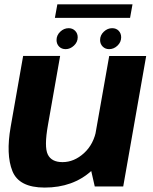

<svg xmlns="http://www.w3.org/2000/svg" viewBox="-20 -847 693 872"><path d="M410.4 0H539.6L643.9 -592.7H476L388.3 -97ZM253.1 -593H85.1L28.5 -271.2Q6.3 -145.1 36.3 -70.1Q66.3 4.9 182.7 4.9Q311.5 4.9 395.8 -71.5Q480.1 -148 493.8 -226L418.1 -260.8Q406.4 -192.4 361.5 -151.5Q316.7 -110.7 263.8 -110.7Q213.9 -110.7 197 -145.5Q180.1 -180.3 197.8 -279.4ZM278.2 -623.8Q298.7 -623.8 315.8 -639.8Q332.9 -655.7 332.9 -677.6Q332.9 -695.4 321.2 -707.2Q309.5 -719 291.8 -719Q270.5 -719 253.7 -703.1Q236.8 -687.1 236.8 -665.2Q236.8 -647.5 248.2 -635.6Q259.7 -623.8 278.2 -623.8ZM475.6 -623.8Q497.1 -623.8 513.7 -639.8Q530.3 -655.7 530.3 -677.6Q530.3 -695.4 519.1 -707.2Q507.8 -719 489.3 -719Q468.4 -719 451.5 -703.1Q434.6 -687.1 434.6 -665.2Q434.6 -647.5 446.3 -635.6Q458 -623.8 475.6 -623.8ZM229.3 -765.8H570.7L581.8 -827.4H240.5Z"/></svg>

Font: Anybody Thin
Style: Italic
Weight: 100
Italic angle: -10°
Designer: Tyler Finck
Foundry: Etcetera Type Company
Version: Version 1.114;gftools[0.9.25]